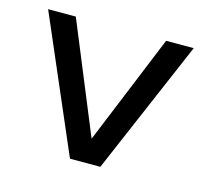

<svg xmlns="http://www.w3.org/2000/svg" viewBox="-69 -489 615 568"><g transform="rotate(15 238.0 -205.0)"><path d="M12.5 -410.5H97.3L235.9 -73.6L373.9 -410.5H458.4L282.4 0H189.4Z"/></g></svg>

Font: League Spartan Extralight
Style: Regular
Weight: 200
Foundry: The League of Moveable Type
Version: Version 2.300; ttfautohint (v1.8.3)